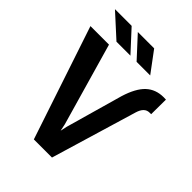

<svg xmlns="http://www.w3.org/2000/svg" viewBox="-247 -1010 1136 1136"><g transform="rotate(45 321.5 -442.0)"><path d="M309.1 -192.9 318.4 -148.4 327.6 -190.9 428.7 -547.9Q456.5 -638.2 500 -679Q543.5 -719.7 609.9 -719.7L628.9 -719.2L627.9 -596.2H614.7Q572.8 -596.2 555.7 -538.6L394.5 0H242.7L5.4 -710.9H160.6ZM461.9 -754.4H348.1L228.5 -884.3H365.2ZM296.4 -754.4H179.7L37.1 -884.3H176.8Z"/></g></svg>

Font: MAUL Bold
Style: Bold
Weight: 700
Designer: MAUL
Version: Version 1.0; 2020; ttfautohint (v1.8.3)